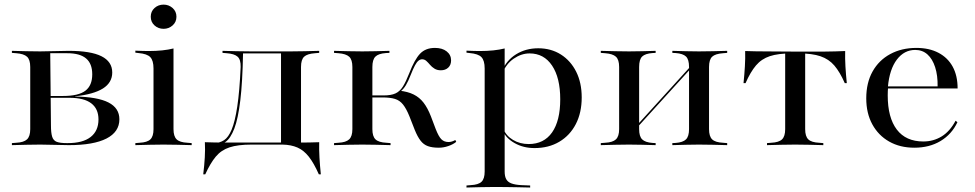

<svg xmlns="http://www.w3.org/2000/svg" viewBox="-20 -638 4284 844"><path d="M156.5 -2.4Q124.2 -2.4 95.6 -1.6Q66.9 -0.8 32.3 0V-8.9L51.6 -10.5Q84.7 -12.1 98.8 -25.4Q112.9 -38.7 112.9 -70.2V-343.5Q112.9 -375.8 98.8 -388.7Q84.7 -401.6 51.6 -404L32.3 -405.6V-414.5Q66.9 -413.7 95.6 -412.9Q124.2 -412.1 156.5 -412.1Q189.5 -412.1 221 -413.3Q252.4 -414.5 281.5 -414.5Q379 -414.5 426.2 -390.7Q473.4 -366.9 473.4 -319.4Q473.4 -275 432.7 -249.2Q391.9 -223.4 309.7 -214.5V-213.7Q408.9 -212.1 456.9 -187.5Q504.8 -162.9 504.8 -113.7Q504.8 -58.1 448 -29Q391.1 0 283.1 0Q253.2 0 221.4 -1.2Q189.5 -2.4 157.3 -2.4ZM204 -87.1Q204 -54 209.3 -37.1Q214.5 -20.2 229.4 -14.5Q244.4 -8.9 274.2 -8.9H277.4Q344.4 -8.9 378.6 -35.9Q412.9 -62.9 412.9 -112.9Q412.9 -159.7 381 -183.9Q349.2 -208.1 285.5 -208.1H172.6V-216.1H256.5Q325 -216.1 355.2 -239.1Q385.5 -262.1 385.5 -311.3Q385.5 -358.1 358.5 -381Q331.5 -404 275.8 -404H198.4L200.8 -405.6Z M654.8 -207.3V-337.1Q654.8 -371.8 640.7 -386.7Q626.6 -401.6 588.7 -404.8L575 -406.5V-415.3Q595.2 -414.5 607.7 -414.1Q620.2 -413.7 633.9 -413.7Q665.3 -413.7 692.7 -416.5Q720.2 -419.4 742.7 -425V-415.3V-207.3ZM698.4 -2.4Q666.1 -2.4 637.5 -1.6Q608.9 -0.8 575 0V-8.9L593.5 -10.5Q627.4 -12.1 641.1 -25.4Q654.8 -38.7 654.8 -70.2V-207.3H742.7V-70.2Q742.7 -38.7 756.5 -25.4Q770.2 -12.1 804 -10.5L822.6 -8.9V0Q788.7 -0.8 760.1 -1.6Q731.5 -2.4 698.4 -2.4ZM699.2 -511.3Q675.8 -511.3 659.3 -526.2Q642.7 -541.1 642.7 -564.5Q642.7 -587.9 659.3 -602.8Q675.8 -617.7 699.2 -617.7Q721.8 -617.7 738.7 -602.8Q755.6 -587.9 755.6 -564.5Q755.6 -541.1 738.7 -526.2Q721.8 -511.3 699.2 -511.3Z M1085.5 -2.4Q1025.8 -2.4 989.1 9.7Q952.4 21.8 928.6 50.4Q904.8 79 882.3 128.2H873.4Q878.2 89.5 880.2 54.4Q882.3 19.4 880.6 -12.9Q902.4 -12.1 924.6 -11.7Q946.8 -11.3 969.4 -11.3H1085.5H1240.3V-2.4ZM921 1.6 922.6 -8.9Q946 -9.7 964.9 -21.8Q983.9 -33.9 998.4 -68.5Q1012.9 -103.2 1023 -169.8Q1033.1 -236.3 1037.9 -343.5Q1038.7 -375.8 1024.6 -388.7Q1010.5 -401.6 976.6 -404L958.1 -405.6V-414.5Q991.9 -413.7 1020.6 -412.9Q1049.2 -412.1 1082.3 -412.1H1083.9H1258.9Q1291.1 -412.1 1320.2 -412.9Q1349.2 -413.7 1383.1 -414.5V-405.6L1364.5 -404Q1330.6 -401.6 1316.9 -388.7Q1303.2 -375.8 1303.2 -343.5V-207.3H1215.3V-405.6L1217.7 -403.2H1045.2L1048.4 -404.8Q1046 -276.6 1036.3 -196.4Q1026.6 -116.1 1010.1 -73Q993.5 -29.8 971.4 -14.1Q949.2 1.6 921 1.6ZM1215.3 -2.4V-207.3H1303.2V-2.4ZM1215.3 -2.4 1216.1 -10.5 1285.5 -11.3H1221.8H1296Q1317.7 -11.3 1339.5 -11.7Q1361.3 -12.1 1383.1 -12.9Q1382.3 19.4 1384.3 54.4Q1386.3 89.5 1390.3 128.2H1381.5Q1359.7 79 1337.5 50.8Q1315.3 22.6 1287.5 10.5Q1259.7 -1.6 1221.8 -2.4Z M1529 -207.3V-343.5Q1529 -375.8 1514.9 -388.7Q1500.8 -401.6 1467.7 -404L1448.4 -405.6V-414.5Q1483.1 -413.7 1511.7 -412.9Q1540.3 -412.1 1572.6 -412.1Q1603.2 -412.1 1631 -412.9Q1658.9 -413.7 1691.9 -414.5V-405.6L1676.6 -404.8Q1643.5 -402.4 1630.2 -389.1Q1616.9 -375.8 1616.9 -343.5V-207.3ZM1572.6 -2.4Q1540.3 -2.4 1511.7 -1.6Q1483.1 -0.8 1448.4 0V-8.9L1467.7 -10.5Q1500.8 -12.1 1514.9 -25.4Q1529 -38.7 1529 -70.2V-207.3H1616.9V-70.2Q1616.9 -38.7 1630.6 -25.4Q1644.4 -12.1 1678.2 -10.5L1696.8 -8.9V0Q1662.9 -0.8 1633.9 -1.6Q1604.8 -2.4 1572.6 -2.4ZM1908.9 11.3Q1879.8 11.3 1860.9 4.4Q1841.9 -2.4 1828.6 -19.8Q1815.3 -37.1 1803.2 -66.9L1779.8 -126.6Q1766.1 -160.5 1751.6 -178.6Q1737.1 -196.8 1716.1 -203.2Q1695.2 -209.7 1660.5 -209.7H1610.5V-218.5H1666.1Q1699.2 -218.5 1718.5 -227.4Q1737.9 -236.3 1751.2 -257.7Q1764.5 -279 1779 -316.1Q1802.4 -376.6 1826.6 -402Q1850.8 -427.4 1891.9 -427.4Q1924.2 -427.4 1943.5 -412.1Q1962.9 -396.8 1962.9 -372.6Q1962.9 -352.4 1950.4 -340.7Q1937.9 -329 1917.7 -329Q1901.6 -329 1889.9 -336.3Q1878.2 -343.5 1870.2 -353.2Q1862.1 -362.9 1854 -370.2Q1846 -377.4 1835.5 -377.4Q1827.4 -377.4 1819.8 -371.4Q1812.1 -365.3 1804 -350.4Q1796 -335.5 1785.5 -308.9Q1775 -281.5 1764.1 -263.3Q1753.2 -245.2 1739.5 -235.5L1734.7 -239.5Q1772.6 -235.5 1798.4 -222.6Q1824.2 -209.7 1841.9 -186.7Q1859.7 -163.7 1874.2 -126.6L1895.2 -71Q1908.1 -37.9 1920.2 -25.8Q1932.3 -13.7 1951.6 -13.7Q1966.1 -13.7 1981.5 -22.6L1985.5 -14.5Q1971.8 -3.2 1950.8 4Q1929.8 11.3 1908.9 11.3Z M2154 183.9Q2121.8 183.9 2093.1 184.7Q2064.5 185.5 2030.6 186.3V177.4L2049.2 175.8Q2083.1 174.2 2096.8 160.9Q2110.5 147.6 2110.5 116.1V-207.3H2198.4V116.1Q2198.4 137.1 2205.2 149.6Q2212.1 162.1 2227.8 168.1Q2243.5 174.2 2271 175.8L2310.5 177.4V186.3Q2281.5 185.5 2256 185.1Q2230.6 184.7 2206 184.3Q2181.5 183.9 2154 183.9ZM2346 -425.8Q2402.4 -425.8 2445.6 -398.4Q2488.7 -371 2512.9 -322.6Q2537.1 -274.2 2537.1 -209.7Q2537.1 -142.7 2511.3 -92.7Q2485.5 -42.7 2438.7 -14.9Q2391.9 12.9 2329.8 12.9Q2280.6 12.9 2242.3 -8.9Q2204 -30.6 2191.9 -61.3L2193.5 -70.2Q2204.8 -41.1 2235.1 -23Q2265.3 -4.8 2304 -4.8Q2371 -4.8 2406.9 -56Q2442.7 -107.3 2442.7 -201.6Q2442.7 -296 2406.9 -349.6Q2371 -403.2 2308.1 -403.2Q2271.8 -403.2 2238.3 -380.2Q2204.8 -357.3 2187.9 -314.5L2185.5 -323.4Q2205.6 -372.6 2248.4 -399.2Q2291.1 -425.8 2346 -425.8ZM2110.5 -207.3V-337.1Q2110.5 -371.8 2096.4 -386.7Q2082.3 -401.6 2044.4 -404.8L2030.6 -406.5V-415.3Q2050.8 -414.5 2063.3 -414.1Q2075.8 -413.7 2089.5 -413.7Q2121 -413.7 2148.4 -416.5Q2175.8 -419.4 2198.4 -425V-415.3V-207.3Z M3052.4 -2.4Q3022.6 -2.4 2995.6 -1.6Q2968.5 -0.8 2935.5 0V-8.9L2950 -9.7Q2982.3 -12.1 2995.6 -25.4Q3008.9 -38.7 3008.9 -70.2V-207.3H3096.8V-70.2Q3096.8 -38.7 3110.5 -25.4Q3124.2 -12.1 3158.1 -10.5L3176.6 -8.9V0Q3142.7 -0.8 3114.1 -1.6Q3085.5 -2.4 3052.4 -2.4ZM2745.2 -2.4Q2712.9 -2.4 2684.3 -1.6Q2655.6 -0.8 2621 0V-8.9L2640.3 -10.5Q2673.4 -12.1 2687.5 -25.4Q2701.6 -38.7 2701.6 -70.2V-343.5Q2701.6 -375.8 2687.5 -388.7Q2673.4 -401.6 2640.3 -404L2621 -405.6V-414.5Q2655.6 -413.7 2684.3 -412.9Q2712.9 -412.1 2745.2 -412.1Q2775.8 -412.1 2802.8 -412.9Q2829.8 -413.7 2862.1 -414.5V-405.6L2848.4 -404.8Q2816.1 -402.4 2802.8 -389.5Q2789.5 -376.6 2789.5 -343.5V-70.2Q2789.5 -38.7 2802.8 -25.4Q2816.1 -12.1 2848.4 -9.7L2862.1 -8.9V0Q2829.8 -0.8 2802.8 -1.6Q2775.8 -2.4 2745.2 -2.4ZM3008.9 -207.3V-343.5Q3008.9 -376.6 2995.6 -389.5Q2982.3 -402.4 2950 -404.8L2935.5 -405.6V-414.5Q2968.5 -413.7 2995.6 -412.9Q3022.6 -412.1 3052.4 -412.1Q3085.5 -412.1 3114.1 -412.9Q3142.7 -413.7 3176.6 -414.5V-405.6L3158.1 -404Q3124.2 -401.6 3110.5 -388.7Q3096.8 -375.8 3096.8 -343.5V-207.3ZM2750 -43.5 2748.4 -52.4 3039.5 -372.6 3041.1 -363.7Z M3475 -2.4Q3442.7 -2.4 3414.1 -1.6Q3385.5 -0.8 3351.6 0V-8.9L3370.2 -10.5Q3404 -12.1 3417.7 -25.4Q3431.5 -38.7 3431.5 -70.2V-207.3H3519.4V-70.2Q3519.4 -38.7 3533.1 -25.4Q3546.8 -12.1 3580.6 -10.5L3599.2 -8.9V0Q3565.3 -0.8 3536.7 -1.6Q3508.1 -2.4 3475 -2.4ZM3459.7 -403.2Q3400.8 -403.2 3364.1 -391.1Q3327.4 -379 3303.2 -350.4Q3279 -321.8 3257.3 -272.6H3248.4Q3252.4 -311.3 3254.4 -346.4Q3256.5 -381.5 3255.6 -413.7Q3277.4 -412.9 3299.6 -412.5Q3321.8 -412.1 3343.5 -412.1L3459.7 -411.3H3491.1H3607.3Q3629 -411.3 3651.2 -412.1Q3673.4 -412.9 3695.2 -413.7Q3694.4 -380.6 3696.4 -346Q3698.4 -311.3 3702.4 -272.6H3693.5Q3671.8 -321.8 3647.6 -350Q3623.4 -378.2 3586.7 -390.7Q3550 -403.2 3491.1 -403.2ZM3431.5 -207.3V-406.5H3519.4V-207.3Z M3999.2 11.3Q3936.3 11.3 3888.7 -15.7Q3841.1 -42.7 3814.5 -91.5Q3787.9 -140.3 3787.9 -205.6Q3787.9 -274.2 3815.7 -323.8Q3843.5 -373.4 3893.5 -400.4Q3943.5 -427.4 4008.1 -427.4Q4064.5 -427.4 4105.2 -406Q4146 -384.7 4167.7 -345.2Q4189.5 -305.6 4189.5 -249.2H3846.8L3846 -258.1H4101.6Q4102.4 -306.5 4090.7 -342.7Q4079 -379 4056.9 -398.8Q4034.7 -418.5 4003.2 -418.5Q3954.8 -418.5 3922.6 -376.2Q3890.3 -333.9 3883.1 -256.5L3883.9 -254.8Q3883.1 -246.8 3882.7 -237.9Q3882.3 -229 3882.3 -218.5Q3882.3 -121 3922.2 -68.5Q3962.1 -16.1 4038.7 -16.1Q4083.1 -16.1 4119.4 -38.3Q4155.6 -60.5 4180.6 -107.3L4188.7 -100.8Q4163.7 -47.6 4114.5 -18.1Q4065.3 11.3 3999.2 11.3Z"/></svg>

Font: Playfair 144pt SemiExpanded Medium
Style: Regular
Weight: 500
Width: 6
Designer: Claus Eggers Sørensen
Foundry: Claus Eggers Sørensen
Version: Version 2.203